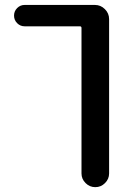

<svg xmlns="http://www.w3.org/2000/svg" viewBox="-20 -565 530 781"><path d="M366.2 -544.9Q389.6 -544.9 406.7 -527.8Q423.8 -510.7 423.8 -487.3V140.6Q423.8 163.1 407.2 179.7Q390.6 196.3 367.7 196.3Q344.7 196.3 328.1 179.7Q311.5 163.1 311.5 140.6V-451.2Q311.5 -458 304.7 -458H80.1Q62.5 -458 49.8 -470.7Q37.1 -483.4 37.1 -501.5Q37.1 -519.5 49.8 -532.2Q62.5 -544.9 80.1 -544.9Z"/></svg>

Font: Gen Jyuu Gothic P Medium
Style: Regular
Weight: 500
Designer: [Source Han Sans]
Ryoko NISHIZUKA  (kana & ideographs); Paul D. Hunt (Latin, Greek & Cyrillic); Wenlong ZHANG  (bopomofo
Version: Version 1.002.20150607